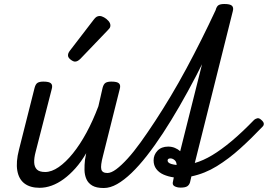

<svg xmlns="http://www.w3.org/2000/svg" viewBox="-20 -923 1339 960"><path d="M178 16Q131 16 102.5 -5.5Q74 -27 66.5 -70Q59 -113 75 -175L153 -484Q158 -503 168 -509Q178 -515 197 -515Q226 -515 235 -506Q244 -497 239 -479L158 -163Q150 -133 151 -110.5Q152 -88 164.5 -75.5Q177 -63 206 -63Q238 -63 273.5 -87.5Q309 -112 344.5 -156Q380 -200 412.5 -260Q445 -320 472 -392L493 -484Q498 -503 508 -509Q518 -515 537 -515Q566 -515 575 -506Q584 -497 579 -479L495 -144Q482 -95 486.5 -76.5Q491 -58 517 -58Q531 -58 538 -46.5Q545 -35 543 -20.5Q541 -6 530 5.5Q519 17 497 17Q462 17 441.5 5Q421 -7 412 -27.5Q403 -48 402.5 -73Q402 -98 405 -124L411 -157Q386 -114 357.5 -82Q329 -50 299 -28Q269 -6 238.5 5Q208 16 178 16Z M500 17Q483 17 476.5 5.5Q470 -6 473 -20.5Q476 -35 487.5 -46.5Q499 -58 517 -58Q536 -58 561.5 -77Q587 -96 618 -130Q649 -164 683.5 -212Q718 -260 756 -318Q794 -376 833.5 -442Q873 -508 911.5 -579.5Q950 -651 987 -725Q1024 -799 1058 -872Q1063 -883 1073.5 -888Q1084 -893 1095 -892.5Q1106 -892 1112.5 -886.5Q1119 -881 1116 -872Q1079 -787 1040 -704Q1001 -621 960 -542.5Q919 -464 877.5 -392Q836 -320 795 -257.5Q754 -195 714.5 -144.5Q675 -94 637.5 -58Q600 -22 565.5 -2.5Q531 17 500 17Z M355 -615Q346 -615 333 -625Q320 -635 320 -646Q320 -652 322 -657Q324 -662 329 -669L448 -824Q456 -835 463 -839Q470 -843 478 -843Q488 -843 500.5 -836Q513 -829 522.5 -818Q532 -807 532 -796Q532 -788 528.5 -783Q525 -778 519 -772L382 -629Q368 -615 355 -615Z M883 15Q865 15 852.5 8Q840 1 845 -16L849 -36Q821 -40 798 -50Q775 -60 761.5 -78Q748 -96 748 -121Q748 -149 767.5 -169.5Q787 -190 821 -190Q839 -190 854.5 -183.5Q870 -177 881 -167L1058 -872Q1063 -891 1072.5 -897Q1082 -903 1102 -903Q1131 -903 1140 -894Q1149 -885 1144 -867L954 -108Q996 -120 1041 -147Q1086 -174 1138 -217.5Q1190 -261 1251 -324Q1257 -329 1266 -331.5Q1275 -334 1286 -324Q1299 -313 1299 -304Q1299 -295 1292 -289Q1238 -232 1181 -180.5Q1124 -129 1064 -92Q1004 -55 937 -41L930 -11Q926 2 916 8.5Q906 15 883 15ZM863 -98Q863 -114 853 -122.5Q843 -131 832 -131Q818 -131 818 -120Q818 -115 822.5 -110.5Q827 -106 837 -103Q847 -100 863 -98Z"/></svg>

Font: Playwrite DE SAS
Style: Regular
Weight: 400
Designer: Veronika Burian, José Scaglione
Foundry: TypeTogether
Version: Version 1.002